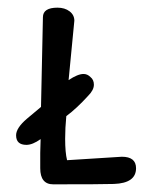

<svg xmlns="http://www.w3.org/2000/svg" viewBox="-20 -480 410 501"><path d="M92 -435 87 -201 50 -170Q22 -146 22 -127Q22 -102 49 -102Q65 -102 86 -117L85 -81V-41Q85 1 119 1Q248 1 277 0Q335 -2 335 -41Q335 -71 298 -71L155 -62Q150 -82 150 -118Q150 -146 153 -177Q180 -197 210 -230Q225 -245 225 -259Q225 -272 216 -279Q208 -287 198 -287Q183 -287 159 -271L174 -426Q174 -441 161.5 -450.5Q149 -460 130 -460Q92 -460 92 -435Z"/></svg>

Font: Patrick Hand SC
Style: Regular
Weight: 400
Designer: Patrick Wagesreiter
Foundry: Patrick Wagesreiter
Version: Version 2.001; ttfautohint (v1.8.2)